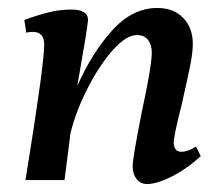

<svg xmlns="http://www.w3.org/2000/svg" viewBox="-20 -452 553 482"><path d="M313 -35Q313 -55 336 -171Q361 -286 361 -320Q361 -340 351.5 -352Q342 -364 324 -364Q297 -364 263.5 -326.5Q230 -289 200.5 -231.5Q171 -174 157 -118L142 0H44Q91 -290 91 -340Q91 -372 62 -372Q54 -372 46 -370L41 -402Q74 -414 102 -421Q130 -428 159 -428Q201 -428 201 -402Q200 -383 174 -236Q210 -318 261 -375Q312 -432 375 -432Q416 -432 440 -407Q464 -382 464 -342Q464 -320 457.5 -287.5Q451 -255 436 -189Q416 -110 416 -94Q416 -86 420 -78.5Q424 -71 435 -71Q452 -71 472 -84L484 -60Q449 -28 411.5 -9Q374 10 349 10Q333 10 323 -2.5Q313 -15 313 -35Z"/></svg>

Font: Unna Medium
Style: Italic
Weight: 500
Italic angle: -8.05°
Designer: Jorge de Buen Unna
Foundry: Omnibus-Type
Version: Version 2.008